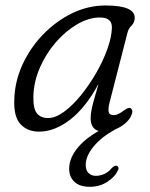

<svg xmlns="http://www.w3.org/2000/svg" viewBox="-20 -484 562 719"><path d="M389.5 -97Q384.5 -76.5 387 -64.8Q389.5 -53 405.5 -53Q415.5 -53 424.5 -57.8Q433.5 -62.5 443.5 -70Q461 -83 468.5 -79Q481.5 -71.5 470.5 -49Q463.5 -34.5 448 -21.2Q432.5 -8 412.5 0Q359 29.5 330 65.2Q301 101 301 133.5Q301 154 311.8 164.2Q322.5 174.5 339 174.5Q353.5 174.5 369.8 167.8Q386 161 398 146Q408 135.5 416 136.5Q420.5 137.5 423 142.2Q425.5 147 420.5 156Q411 177.5 382.5 196.5Q354 215.5 316.5 215.5Q278.5 215.5 258.8 197Q239 178.5 239 147.5Q239 111 267.2 74Q295.5 37 349.5 6.5Q319.5 -2 319.5 -41Q319.5 -53 321.8 -67.2Q324 -81.5 330.5 -105.2Q337 -129 349 -170Q300.5 -80.5 242.5 -35.8Q184.5 9 126 9Q83 9 57 -18.8Q31 -46.5 33.5 -110Q35 -177.5 63.5 -240.5Q92 -303.5 140.2 -353.8Q188.5 -404 249 -433.8Q309.5 -463.5 375 -463.5Q487 -463.5 484.5 -415.5Q483.5 -398.5 472.5 -388Q461.5 -377.5 457.5 -362ZM105 -124Q104 -77 118.2 -59.5Q132.5 -42 160 -42Q188 -42 220 -65.5Q252 -89 283.2 -127.5Q314.5 -166 340.5 -211.2Q366.5 -256.5 382.2 -300.8Q398 -345 399 -379.5Q400.5 -418.5 354 -418.5Q312.5 -418.5 269.2 -393.2Q226 -368 189.2 -325.8Q152.5 -283.5 129.5 -231Q106.5 -178.5 105 -124Z"/></svg>

Font: Fraunces 9pt S100 Light
Style: Italic
Weight: 300
Italic angle: -16°
Version: Version 1.000; ttfautohint (v1.8.3)